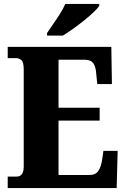

<svg xmlns="http://www.w3.org/2000/svg" viewBox="-20 -951 637 971"><path d="M19 0V-58H64Q100 -58 100 -109V-600Q100 -637 88 -647Q76 -657 62 -657H19V-714H543L546 -526H472L467 -574Q465 -613 452 -631Q439 -649 408 -649H276V-406H484V-341H276V-66H434Q463 -66 477 -86.5Q491 -107 496 -140L503 -188H575L570 0ZM218 -784Q231 -804 249 -829.5Q267 -855 284 -882Q301 -909 310 -931H482V-921Q473 -908 452.5 -888.5Q432 -869 404.5 -847Q377 -825 349 -805Q321 -785 298 -771H218Z"/></svg>

Font: Noto Serif Lao Condensed Black
Style: Regular
Weight: 900
Width: 3
Designer: Monotype Design Team
Foundry: Monotype Imaging Inc.
Version: Version 2.003; ttfautohint (v1.8.4.7-5d5b)